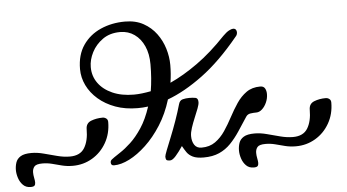

<svg xmlns="http://www.w3.org/2000/svg" viewBox="-68 -926 2009 1112"><g transform="rotate(-5 937.0 -370.5)"><path d="M67 83Q40 83 23 66Q6 49 -2 24.5Q-10 0 -10 -22Q-10 -45 -3 -66Q4 -87 25 -100Q46 -113 88 -113Q122 -113 159.5 -103Q197 -93 235.5 -83Q274 -73 309 -73Q369 -73 394 -114Q419 -155 419 -222Q419 -257 449.5 -269Q480 -281 517 -281Q528 -281 537.5 -274Q547 -267 547 -253Q547 -186 516.5 -132.5Q486 -79 434.5 -48.5Q383 -18 321 -18Q287 -18 258 -25.5Q229 -33 202 -40Q175 -47 146 -47Q110 -47 99 -33.5Q88 -20 88 0Q88 15 91.5 32Q95 49 95 59Q95 71 89.5 77Q84 83 67 83Z M559 0Q541 0 541 -18Q541 -29 550 -35.5Q559 -42 564 -46Q575 -54 602 -71.5Q629 -89 662.5 -120Q696 -151 728.5 -200Q761 -249 785 -322Q770 -320 754.5 -319Q739 -318 725 -318Q653 -318 595.5 -339Q538 -360 496.5 -396Q455 -432 433 -477.5Q411 -523 411 -572Q411 -655 449.5 -711Q488 -767 552.5 -795.5Q617 -824 694 -824Q756 -824 801 -799Q846 -774 875.5 -734Q905 -694 919.5 -646Q934 -598 934 -551Q934 -524 932 -499Q930 -474 926 -448Q1003 -483 1086.5 -542.5Q1170 -602 1255 -692Q1275 -712 1290 -720Q1305 -728 1314 -728Q1325 -728 1330 -721.5Q1335 -715 1335 -706Q1335 -691 1325 -681Q1215 -547 1108 -468Q1001 -389 903 -353Q878 -271 836.5 -206Q795 -141 746 -95Q697 -49 648.5 -24.5Q600 0 559 0ZM709 -398Q732 -398 757 -401Q782 -404 808 -409Q820 -481 820 -565Q820 -625 800 -670Q780 -715 744 -740.5Q708 -766 661 -766Q601 -766 559.5 -736.5Q518 -707 496 -664Q474 -621 474 -578Q474 -526 503 -485.5Q532 -445 585 -421.5Q638 -398 709 -398Z M885 0Q866 0 862.5 -6.5Q859 -13 859 -24Q859 -31 870.5 -60.5Q882 -90 899.5 -133Q917 -176 934.5 -225.5Q952 -275 965 -321Q971 -342 988.5 -346.5Q1006 -351 1027 -351Q1048 -351 1063 -348Q1078 -345 1078 -322Q1078 -309 1069 -285.5Q1060 -262 1048 -233.5Q1036 -205 1027 -177.5Q1018 -150 1018 -130Q1018 -99 1031.5 -78.5Q1045 -58 1073 -58Q1120 -58 1153 -81.5Q1186 -105 1210.5 -141.5Q1235 -178 1257 -219.5Q1279 -261 1303.5 -297.5Q1328 -334 1361 -357.5Q1394 -381 1442 -381Q1461 -381 1469 -367.5Q1477 -354 1477 -334Q1477 -309 1466.5 -285.5Q1456 -262 1440 -247.5Q1424 -233 1407 -233Q1390 -233 1372.5 -230.5Q1355 -228 1346 -214Q1318 -171 1292.5 -132.5Q1267 -94 1238 -64Q1209 -34 1171 -17Q1133 0 1080 0Q1040 0 1017.5 -11Q995 -22 983 -39.5Q971 -57 960 -77Q938 -44 918.5 -22Q899 0 885 0Z M1364 83Q1337 83 1320 66Q1303 49 1295 24.5Q1287 0 1287 -22Q1287 -45 1294 -66Q1301 -87 1322 -100Q1343 -113 1385 -113Q1419 -113 1456.5 -103Q1494 -93 1532.5 -83Q1571 -73 1606 -73Q1666 -73 1691 -114Q1716 -155 1716 -222Q1716 -257 1746.5 -269Q1777 -281 1814 -281Q1825 -281 1834.5 -274Q1844 -267 1844 -253Q1844 -186 1813.5 -132.5Q1783 -79 1731.5 -48.5Q1680 -18 1618 -18Q1584 -18 1555 -25.5Q1526 -33 1499 -40Q1472 -47 1443 -47Q1407 -47 1396 -33.5Q1385 -20 1385 0Q1385 15 1388.5 32Q1392 49 1392 59Q1392 71 1386.5 77Q1381 83 1364 83Z"/></g></svg>

Font: Solitreo
Style: Regular
Weight: 400
Designer: Nathan Gross, Bryan Kirschen, Binghamton University
Foundry: Eli Heuer
Version: Version 1.100; ttfautohint (v1.8.4.7-5d5b)